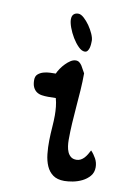

<svg xmlns="http://www.w3.org/2000/svg" viewBox="-75 -680 482 724"><g transform="rotate(10 165.5 -318.0)"><path d="M222.7 -2.9Q195.3 -2.9 179 -14.9Q162.6 -26.9 154.1 -46.6Q145.5 -66.4 142.8 -91.8Q140.1 -117.2 140.6 -143.6Q141.1 -169.9 143.1 -195.1Q145 -220.2 145 -239.7Q145 -256.3 143.3 -272.9Q141.6 -289.6 137.2 -305.2L107.9 -304.7Q95.2 -304.7 83.7 -306.4Q72.3 -308.1 63.7 -314Q55.2 -319.8 50 -330.6Q44.9 -341.3 44.9 -358.4Q44.9 -373 53.7 -380.6Q62.5 -388.2 74.5 -391.6Q86.4 -395 99.4 -395.5Q112.3 -396 121.1 -396Q125 -405.3 132.3 -416Q139.6 -426.8 148.7 -436Q157.7 -445.3 167.7 -451.7Q177.7 -458 187.5 -458Q195.3 -458 200.9 -453.6Q206.5 -449.2 210.7 -442.9Q214.8 -436.5 218.5 -429Q222.2 -421.4 226.1 -415.5Q226.1 -383.3 223.9 -351.1Q221.7 -318.8 219 -286.9Q216.3 -254.9 214.4 -222.7Q212.4 -190.4 212.4 -158.2Q212.4 -146.5 214.1 -134.3Q215.8 -122.1 220.2 -112.1Q224.6 -102.1 232.7 -95.7Q240.7 -89.4 253.9 -89.4Q262.7 -89.4 270 -93.3Q277.3 -97.2 283.2 -103.5Q289.1 -109.9 293.9 -117.9Q298.8 -126 302.7 -133.8Q314 -122.1 322.3 -106.9Q330.6 -91.8 330.6 -73.7Q330.6 -53.7 318.8 -40Q307.1 -26.4 290.3 -18.1Q273.4 -9.8 254.9 -6.3Q236.3 -2.9 222.7 -2.9ZM166 -633.3Q175.8 -633.3 187.5 -622.8Q199.2 -612.3 209.5 -597.7Q219.7 -583 226.6 -567.4Q233.4 -551.8 233.4 -541.5Q233.4 -536.1 232.9 -528.6Q232.4 -521 230.5 -513.9Q228.5 -506.8 224.6 -501.7Q220.7 -496.6 213.9 -496.6Q202.1 -496.6 189.5 -509.3Q176.8 -522 166 -539.8Q155.3 -557.6 148.4 -576.4Q141.6 -595.2 141.6 -607.4Q141.6 -620.6 148.2 -627Q154.8 -633.3 166 -633.3Z"/></g></svg>

Font: RIT Kutty
Style: Bold
Weight: 700
Designer: Artist Kutty Kodungallur
Foundry: Rachana Institute of Technology
Version: 1.3.2